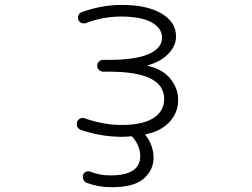

<svg xmlns="http://www.w3.org/2000/svg" viewBox="-20 -576 1040 792"><path d="M588.9 -306.6Q587.9 -306.6 588.4 -305.7Q588.9 -304.7 588.9 -304.7Q650.4 -290 680.7 -253.9Q714.8 -212.9 714.8 -164.1Q714.8 -109.4 676.8 -70.3Q639.6 -33.2 582 -22.5Q578.1 -21.5 581.1 -17.6Q613.3 24.4 613.3 75.2Q613.3 125 573.2 160.6Q533.2 196.3 440.4 196.3Q387.7 196.3 338.9 178.7Q329.1 175.8 324.7 166Q320.3 156.2 322.3 146.5Q325.2 136.7 334 132.8Q342.8 128.9 351.6 131.8Q390.6 147.5 432.6 147.5Q434.6 147.5 436.5 147.5Q558.6 147.5 558.6 67.4Q558.6 27.3 527.3 -10.7Q524.4 -13.7 520.5 -13.7Q498 -11.7 482.4 -11.7Q398.4 -11.7 313.5 -40Q303.7 -43.9 298.8 -52.7Q296.9 -58.6 296.9 -64.5Q296.9 -68.4 297.9 -72.3Q300.8 -82 310.1 -86.9Q319.3 -91.8 329.1 -87.9Q409.2 -60.5 480.5 -60.5Q568.4 -60.5 612.8 -88.9Q657.2 -117.2 657.2 -168Q657.2 -280.3 431.6 -280.3H405.3Q395.5 -280.3 388.2 -287.6Q380.9 -294.9 380.9 -304.7Q380.9 -314.5 388.2 -321.8Q395.5 -329.1 405.3 -329.1H431.6Q538.1 -329.1 593.3 -353Q648.4 -377 648.4 -420.9Q648.4 -460 605 -483.9Q561.5 -507.8 478.5 -507.8Q407.2 -507.8 335.9 -481.4Q326.2 -477.5 316.4 -481.4Q306.6 -485.4 303.2 -494.6Q299.8 -503.9 303.7 -513.2Q307.6 -522.5 317.4 -526.4Q401.4 -555.7 482.4 -555.7Q585.9 -555.7 646 -520.5Q706.1 -485.4 706.1 -425.8Q706.1 -383.8 669.9 -349.6Q639.6 -320.3 588.9 -306.6Z"/></svg>

Font: Gen Jyuu Gothic L Monospace Light
Style: Regular
Weight: 300
Designer: [Source Han Sans]
Ryoko NISHIZUKA  (kana & ideographs); Paul D. Hunt (Latin, Greek & Cyrillic); Wenlong ZHANG  (bopomofo
Version: Version 1.002.20150607